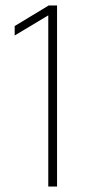

<svg xmlns="http://www.w3.org/2000/svg" viewBox="-20 -680 327 700"><path d="M156 -624 33.5 -550.5V-585L157.5 -660H188V0H156Z"/></svg>

Font: League Spartan Thin Thin
Style: Regular
Weight: 250
Version: Version 2.002